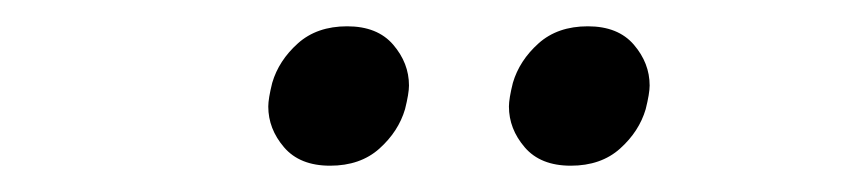

<svg xmlns="http://www.w3.org/2000/svg" viewBox="-20 -743 640 146"><path d="M231 -617Q208 -617 196 -631Q184 -645 184 -662Q184 -668 187 -680Q192 -697 206.5 -710Q221 -723 244 -723Q267 -723 279 -709Q291 -695 291 -678Q291 -672 288 -660Q283 -643 268.5 -630Q254 -617 231 -617ZM414 -617Q391 -617 379 -631Q367 -645 367 -662Q367 -668 370 -680Q375 -697 389.5 -710Q404 -723 427 -723Q450 -723 462 -709Q474 -695 474 -678Q474 -672 471 -660Q466 -643 451.5 -630Q437 -617 414 -617Z"/></svg>

Font: IBM Plex Serif Text
Style: Italic
Weight: 450
Italic angle: -14°
Designer: Mike Abbink, Paul van der Laan, Pieter van Rosmalen
Foundry: Bold Monday
Version: Version 3.001